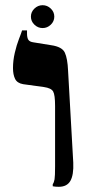

<svg xmlns="http://www.w3.org/2000/svg" viewBox="-20 -715 364 739"><path d="M206 4Q200 4 194 3.5Q188 3 183 2V-6Q188 -13 190 -25Q192 -37 192 -75V-307Q192 -350 184.5 -363Q177 -376 149 -380L69 -391Q46 -395 38 -411.5Q30 -428 30 -453Q30 -482 37 -512Q44 -542 53 -565Q62 -588 65 -598H84V-586Q84 -570 89 -562Q94 -554 109 -552L177 -541Q219 -535 229.5 -512.5Q240 -490 242 -443L262 -89Q264 -42 251 -19Q238 4 206 4ZM144 -607Q126 -607 112.5 -620Q99 -633 99 -651Q99 -669 112.5 -682Q126 -695 144 -695Q162 -695 175.5 -682Q189 -669 189 -651Q189 -633 175.5 -620Q162 -607 144 -607Z"/></svg>

Font: Frank Ruhl Libre
Style: Bold
Weight: 700
Designer: Yanek Iontef
Foundry: Fontef
Version: Version 6.004